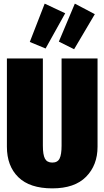

<svg xmlns="http://www.w3.org/2000/svg" viewBox="-20 -1018 575 1057"><path d="M517 -210Q517 -109 454 -45Q391 19 268 19Q144 19 81 -42.5Q18 -104 18 -210V-696H216V-216Q216 -166 227.5 -144.5Q239 -123 268 -123Q297 -123 308 -145Q319 -167 319 -216V-696H517ZM226 -998 339 -945 231 -751 144 -787ZM392 -998 502 -940 388 -747 304 -789Z"/></svg>

Font: Fira Sans Extra Condensed Black
Style: Regular
Weight: 900
Width: 1
Designer: Carrois Corporate & Edenspiekermann AG
Foundry: Carrois Corporate GbR & Edenspiekermann AG
Version: Version 4.203